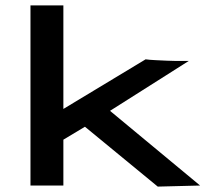

<svg xmlns="http://www.w3.org/2000/svg" viewBox="-20 -688 790 712"><path d="M565 4 295 -218 215 -170V0H93V-668H215V-284L520 -468Q534 -466 555.5 -465Q577 -464 598 -463Q619 -462 632 -462H680L388 -277L722 0Z"/></svg>

Font: Inconsolata ExtraExpanded
Style: Bold
Weight: 700
Width: 8
Monospace: yes
Designer: Raph Levien, Cyreal, Brenton Simpson
Foundry: Raph Levien, Cyreal, Google
Version: Version 3.100; ttfautohint (v1.8.4.7-5d5b)